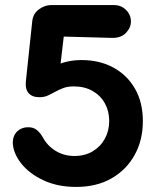

<svg xmlns="http://www.w3.org/2000/svg" viewBox="-20 -720 628 756"><path d="M279.8 16Q206.8 16 150.9 -10.2Q95 -36.5 63.5 -76.5Q32 -116.5 30.2 -157.8Q30.8 -186.5 47.9 -202.8Q65 -219 90.8 -219Q112 -219 125.2 -208Q138.5 -197 148.2 -179.8Q167.2 -145 199.9 -125.4Q232.5 -105.8 273.2 -105.8Q313.8 -105.8 344.5 -123.9Q375.2 -142 392.6 -173.4Q410 -204.8 410 -243.5Q410 -282.2 393 -313Q376 -343.8 344.6 -361.8Q313.2 -379.8 270.2 -379.8Q246 -379.8 228.8 -373.1Q211.5 -366.5 197.1 -358.5Q182.8 -350.5 168.4 -343.9Q154 -337.2 135 -337.2Q107 -337.2 92.8 -353.1Q78.5 -369 82 -401.5L107 -636.5Q110 -666.2 133.1 -683.1Q156.2 -700 180.8 -700H429.2Q456.8 -700 476.1 -681Q495.5 -662 495.5 -635.2Q495.5 -611 476 -590.5Q456.5 -570 420.8 -570.8L161.8 -577.8L236.2 -619.8L209.5 -392.2L115.8 -404.8Q160 -444.5 203.8 -464Q247.5 -483.5 302 -483.5Q372.2 -483.5 426.6 -453.9Q481 -424.2 511.8 -370.4Q542.5 -316.5 542.5 -243Q542.5 -168.2 510 -109.6Q477.5 -51 418.9 -17.5Q360.2 16 279.8 16Z"/></svg>

Font: National Park
Style: Regular
Weight: 400
Designer: Andrea Herstowski, Ben Hoepner
Version: Version 1.009